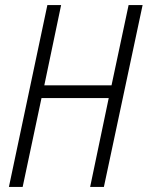

<svg xmlns="http://www.w3.org/2000/svg" viewBox="-20 -734 580 754"><path d="M15 0H69L143 -349H407L334 0H388L540 -714H485L418 -399H154L220 -714H166Z"/></svg>

Font: Noto Sans Condensed Light
Style: Italic
Weight: 300
Width: 3
Italic angle: -12°
Designer: Monotype Design Team
Foundry: Monotype Imaging Inc.
Version: Version 2.013